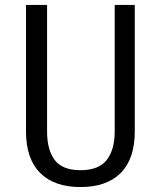

<svg xmlns="http://www.w3.org/2000/svg" viewBox="-20 -740 649 775"><path d="M170 -720V-210Q170 -135 201 -94Q232 -53 305 -53Q378 -53 410.5 -94Q443 -135 443 -210V-720H524V-209Q524 -99 467.5 -42Q411 15 305 15Q199 15 142 -42Q85 -99 85 -209V-720Z"/></svg>

Font: Carrois Gothic
Style: Regular
Weight: 400
Designer: Ralph du Carrois
Foundry: Ralph du Carrois
Version: Version 1.001